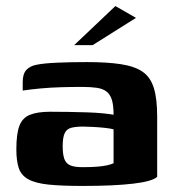

<svg xmlns="http://www.w3.org/2000/svg" viewBox="-20 -609 574 634"><path d="M253 5Q183 5 140 0.5Q97 -4 73.5 -17Q50 -30 42 -54Q34 -78 34 -116Q34 -167 44 -193.5Q54 -220 79 -230Q104 -240 146 -240Q171 -240 203.5 -239.5Q236 -239 267.5 -238Q299 -237 322.5 -234.5Q346 -232 355 -230Q355 -261 349.5 -279Q344 -297 332 -306.5Q320 -316 300 -319Q280 -322 251 -322Q216 -322 181.5 -321Q147 -320 114.5 -317Q82 -314 55 -310V-338Q55 -365 67 -378Q79 -391 100 -395Q123 -400 168.5 -402Q214 -404 267 -404Q334 -404 379.5 -397Q425 -390 451 -372Q477 -354 488 -318.5Q499 -283 499 -224V-25Q483 -10 419.5 -2.5Q356 5 253 5ZM252 -57Q280 -57 299.5 -58.5Q319 -60 333 -63Q347 -66 355 -70V-182Q344 -185 324.5 -187Q305 -189 285 -190Q265 -191 254 -191Q230 -191 215 -187Q200 -183 193.5 -169Q187 -155 187 -126Q187 -101 192 -85.5Q197 -70 211 -63.5Q225 -57 252 -57ZM225 -460 361 -589 429 -550 286 -460Z"/></svg>

Font: Genos Thin
Style: Bold
Weight: 700
Version: Version 1.010